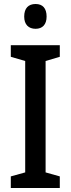

<svg xmlns="http://www.w3.org/2000/svg" viewBox="-20 -940 354 960"><path d="M158 -920C122 -920 101 -899 101 -857C101 -817 123 -796 158 -796C192 -796 213 -817 213 -857C213 -899 193 -920 158 -920ZM279 0V-58L208 -78V-635L279 -656V-714H34V-656L106 -635V-78L34 -58V0Z"/></svg>

Font: Noto Sans Lao Looped Condensed Medium
Style: Regular
Weight: 500
Width: 3
Designer: Mark Frömberg, Ben Mitchell
Foundry: The Fontpad Ltd
Version: Version 1.002